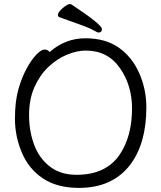

<svg xmlns="http://www.w3.org/2000/svg" viewBox="-20 -900 785 938"><path d="M354 -46Q498 -46 565 -145Q625 -234 625 -371Q625 -483 565.5 -568Q506 -653 399 -653Q356 -653 307.5 -633Q259 -613 217 -573.5Q175 -534 148.5 -475Q122 -416 122 -337.5Q122 -259 147 -192.5Q172 -126 224 -86Q276 -46 354 -46ZM223 -646Q299 -713 397 -713Q495 -713 560 -667.5Q625 -622 660 -543Q695 -464 695 -375Q695 -200 616 -95Q529 18 366 18Q259 18 189.5 -28.5Q120 -75 86.5 -155Q53 -235 53 -319.5Q53 -404 69.5 -462.5Q86 -521 110 -565Q134 -609 158 -633.5Q182 -658 197.5 -658Q213 -658 223 -646ZM478 -758Q478 -741 461 -741Q456 -741 436 -752.5Q416 -764 368 -781Q320 -798 270 -816Q263 -819 263 -827.5Q263 -836 274 -848.5Q285 -861 299 -870.5Q313 -880 319.5 -880Q326 -880 328 -879Q478 -780 478 -758Z"/></svg>

Font: ToneOZ-Pinyin-WenKai-Regular
Style: Regular
Weight: 400
Designer: Fontworks Inc.
Foundry: ToneOZ
Version: Version 0.240331